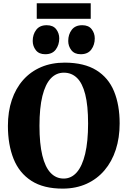

<svg xmlns="http://www.w3.org/2000/svg" viewBox="-20 -1133 774 1165"><path d="M362.5 11.5Q244.5 12 170.5 -35.8Q96.5 -83.5 62.2 -169.5Q28 -255.5 28 -369Q28 -456 51.8 -526.5Q75.5 -597 120.5 -647.8Q165.5 -698.5 229.2 -725.8Q293 -753 373.5 -753Q491 -752.5 564.5 -707Q638 -661.5 672 -578.8Q706 -496 706 -384Q706 -297 682.5 -224.8Q659 -152.5 614.2 -99.8Q569.5 -47 505.8 -18Q442 11 362.5 11.5ZM366.5 -49.5Q412.5 -49.5 445.8 -87.2Q479 -125 496.8 -199.8Q514.5 -274.5 514.5 -383.5Q514.5 -492.5 497.2 -560.5Q480 -628.5 447.2 -660.2Q414.5 -692 367.5 -692Q321 -692 288 -657Q255 -622 237.2 -550.2Q219.5 -478.5 219.5 -369.5Q219.5 -261 236.8 -190Q254 -119 287 -84.2Q320 -49.5 366.5 -49.5ZM254 -804Q216.5 -804 197.5 -828.5Q178.5 -853 178.5 -884.5Q178.5 -924 199.8 -952Q221 -980 263 -980H264Q302 -980 320.8 -955.8Q339.5 -931.5 339.5 -900Q339.5 -861 318.5 -832.5Q297.5 -804 255 -804ZM469.5 -804Q432 -804 413 -828.5Q394 -853 394 -884.5Q394 -924 415.2 -952Q436.5 -980 478.5 -980H479.5Q517.5 -980 536.2 -955.8Q555 -931.5 555 -900Q555 -861 534 -832.5Q513 -804 470.5 -804ZM530.5 -1113V-1019H203V-1113Z"/></svg>

Font: Merriweather 36pt Black
Style: Regular
Weight: 900
Version: Version 2.100